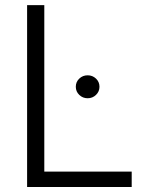

<svg xmlns="http://www.w3.org/2000/svg" viewBox="-20 -748 583 768"><path d="M88.4 0V-727.5H157.2V-61.5H506.8V0ZM330.6 -355Q311 -355 297.1 -368.4Q283.2 -381.8 283.2 -400.9Q283.2 -420.4 297.1 -433.6Q311 -446.8 330.6 -446.8Q350.1 -446.8 364 -433.6Q377.9 -420.4 377.9 -400.9Q377.9 -381.8 364 -368.4Q350.1 -355 330.6 -355Z"/></svg>

Font: Inter 20pt Light
Style: Regular
Weight: 300
Version: Version 4.001;git-66647c0bb